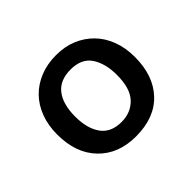

<svg xmlns="http://www.w3.org/2000/svg" viewBox="-92 -758 582 582"><g transform="rotate(-45 198.5 -467.0)"><path d="M366 -467Q366 -387 322 -340.5Q278 -294 198 -294Q123 -294 78 -340.5Q33 -387 33 -467Q33 -506 45 -538Q57 -570 79 -592.5Q101 -615 132 -627.5Q163 -640 201 -640Q238 -640 268 -627.5Q298 -615 320 -592.5Q342 -570 354 -538Q366 -506 366 -467ZM289 -467Q289 -516 268.5 -547Q248 -578 201 -578Q155 -578 132.5 -549Q110 -520 110 -467Q110 -416 131.5 -386Q153 -356 198 -356Q238 -356 263.5 -382.5Q289 -409 289 -467Z"/></g></svg>

Font: Mukta SemiBold
Style: Regular
Weight: 600
Designer: Girish Dalvi and Yashodeep Gholap
Foundry: Ek Type
Version: Version 2.538;PS 1.002;hotconv 16.6.51;makeotf.lib2.5.65220;